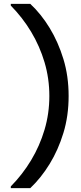

<svg xmlns="http://www.w3.org/2000/svg" viewBox="-20 -831 422 996"><path d="M137 145H36V136Q97 74 141.5 0Q186 -74 211 -158Q236 -242 236 -333Q236 -424 211 -508Q186 -592 141.5 -666Q97 -740 36 -802V-811H137Q193 -759 237.5 -686Q282 -613 309 -524.5Q336 -436 336 -333Q336 -230 309 -141.5Q282 -53 237.5 19.5Q193 92 137 145Z"/></svg>

Font: DMSans_18ptMedium
Style: Regular
Weight: 500
Designer: Colophon Foundry, Jonny Pinhorn
Foundry: Colophon Foundry
Version: Version 4.004;gftools[0.9.30]